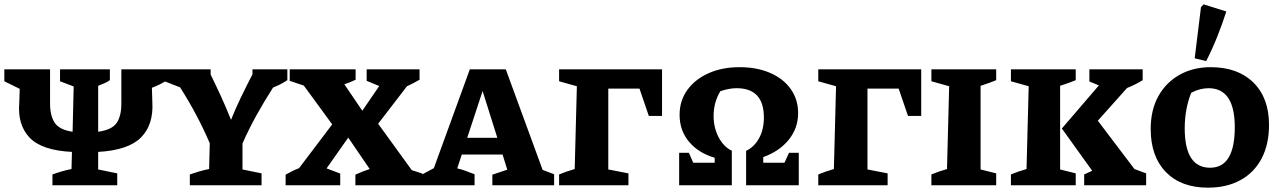

<svg xmlns="http://www.w3.org/2000/svg" viewBox="-21 -855 5914 886"><path d="M221 0V-50Q243 -58 265.5 -64.5Q288 -71 309 -75L311 -154Q171 -161 115 -220.5Q59 -280 68 -382L70 -445L-1 -480V-535H210V-377Q210 -321 231.5 -288.5Q253 -256 314 -247L319 -456L256 -480V-535H486V-485Q473 -476 461 -471Q449 -466 432 -459V-247Q496 -256 517.5 -288Q539 -320 539 -377V-535H751V-485Q733 -474 716 -465.5Q699 -457 680 -450L682 -383Q688 -280 630 -221Q572 -162 432 -154V-73L520 -55V0Z M855 0V-50Q876 -57 897 -63.5Q918 -70 944 -75L947 -194Q891 -325 810 -452L738 -480V-535H951V-511Q976 -460 999 -410Q1022 -360 1045 -302Q1066 -354 1090 -404Q1114 -454 1144 -512V-535H1305V-485Q1275 -465 1239 -451Q1198 -387 1162.5 -323Q1127 -259 1098 -193V-73L1186 -55V0Z M1297 0V-49Q1328 -67 1359 -79L1512 -281L1381 -460L1316 -482V-535H1620V-487Q1595 -475 1568 -466L1651 -344L1729 -458L1671 -482V-535H1915V-487Q1886 -470 1857 -457L1724 -284L1879 -70L1928 -54V0H1619V-49Q1651 -64 1685 -75L1586 -220L1486 -78L1549 -54V0Z M2483 -71Q2497 -66 2508 -61.5Q2519 -57 2536 -51V0H2251V-49L2320 -72L2298 -142H2110L2089 -78Q2111 -73 2130 -65.5Q2149 -58 2169 -51V0H1925V-49L1981 -79L2147 -535H2313ZM2135 -219H2274L2206 -435Z M2559 0V-50Q2576 -57 2593 -63Q2610 -69 2631 -75L2641 -457L2559 -480V-535H3034V-320H2973L2930 -446H2786V-73L2879 -55V0Z M3113 0V-150H3158L3178 -104H3277V-127Q3202 -149 3158.5 -201Q3115 -253 3115 -325Q3115 -390 3150.5 -439.5Q3186 -489 3248.5 -517Q3311 -545 3392 -545Q3472 -545 3533 -518.5Q3594 -492 3628 -444Q3662 -396 3662 -333Q3662 -264 3619 -210.5Q3576 -157 3501 -130V-104H3599L3620 -150H3665V0H3422V-159Q3460 -177 3482 -217.5Q3504 -258 3504 -313Q3504 -448 3378 -448Q3343 -448 3303 -434Q3272 -383 3272 -320Q3272 -266 3295 -222Q3318 -178 3355 -160H3356V0Z M3755 0V-50Q3772 -57 3789 -63Q3806 -69 3827 -75L3837 -457L3755 -480V-535H4230V-320H4169L4126 -446H3982V-73L4075 -55V0Z M4277 0V-50Q4294 -57 4311 -63Q4328 -69 4349 -75L4359 -457L4277 -480V-535H4576V-485Q4561 -479 4546.5 -473.5Q4532 -468 4504 -459V-73L4576 -55V0Z M4644 0V-50Q4661 -57 4678 -63Q4695 -69 4716 -75L4726 -457L4644 -480V-535H4943V-485Q4928 -479 4913.5 -473.5Q4899 -468 4871 -459V-73L4943 -55V0ZM4982 0V-50Q5000 -59 5019 -67L4879 -262L5050 -461L5006 -479V-535H5252V-485Q5216 -463 5180 -449L5045 -298L5214 -75L5268 -55V0Z M5553 11Q5429 11 5359 -61Q5289 -133 5289 -260Q5289 -348 5324.5 -411.5Q5360 -475 5422.5 -510Q5485 -545 5566 -545Q5691 -545 5763 -474Q5835 -403 5835 -279Q5835 -189 5801 -124Q5767 -59 5703.5 -24Q5640 11 5553 11ZM5563 -81Q5677 -81 5677 -268Q5677 -448 5556 -448Q5537 -448 5517 -443Q5497 -438 5476 -427Q5446 -352 5446 -263Q5446 -81 5563 -81ZM5545 -573 5492 -586 5521 -822 5533 -835 5638 -802Q5619 -743 5596 -685.5Q5573 -628 5545 -573Z"/></svg>

Font: Piazzolla SC
Style: Bold
Weight: 700
Designer: Juan Pablo del Peral
Foundry: Huerta Tipografica
Version: Version 1.330